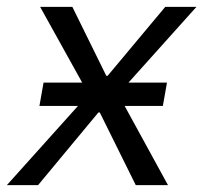

<svg xmlns="http://www.w3.org/2000/svg" viewBox="-45 -540 593 560"><path d="M82 -299H442L430 -231H70ZM212 -264V-268L72 -520H166L265 -319H269L437 -520H528L301 -267V-263L445 0H351L246 -212H242L66 0H-25Z"/></svg>

Font: Fixel Italic Variable Display Thin
Style: Italic
Weight: 100
Italic angle: -10°
Designer: AlfaBravo + MacPaw
Foundry: Kyrylo Tkachov, Marchela Mozhyna, Serhii Makarenko, Maria Weinstein, Zakhar Kryvoshyya
Version: Version 1.210;Glyphs 3.2 (3217)